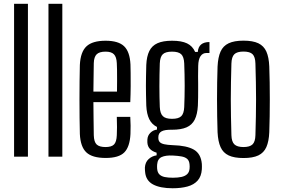

<svg xmlns="http://www.w3.org/2000/svg" viewBox="-20 -820 1476 1005"><path d="M53.7 0V-800H126.2V0Z M233.7 0V-800H306.2V0Z M533.3 6.8Q462.9 6.8 432 -22.4Q401.1 -51.5 398 -118.7Q397 -157.6 396.5 -203.6Q396 -249.5 396 -298.4Q396 -347.2 396.5 -393.9Q397 -440.5 398 -480.1Q401.4 -548.5 432.8 -577.6Q464.1 -606.8 532.8 -606.8Q599.6 -606.8 629.6 -578Q659.6 -549.3 662.9 -482.9Q663.4 -467.5 663.8 -437.8Q664.3 -408.1 664 -368.6Q663.8 -329.2 661.9 -285.3H468.9Q468.9 -245 469.7 -202.4Q470.4 -159.8 470.9 -112.3Q471.9 -76.9 486.1 -63.6Q500.3 -50.3 532.5 -50.3Q563.6 -50.3 576.7 -63.6Q589.9 -76.9 591.4 -112.3Q592.4 -130.2 592.4 -154.5Q592.4 -178.8 591.4 -208.4H661.9Q663.3 -187.1 663.6 -162.7Q663.9 -138.4 662.9 -118.7Q659.6 -51.5 630.8 -22.4Q602 6.8 533.3 6.8ZM468.9 -340.6H592.4Q592.8 -371.4 592.9 -401.1Q593.1 -430.8 592.6 -454.3Q592.2 -477.8 591.4 -489.6Q589.9 -521.9 576.4 -535.8Q563 -549.7 532.8 -549.7Q500.1 -549.7 486 -535.8Q471.9 -521.9 470.9 -489.6Q470.4 -448.5 469.8 -412.1Q469.1 -375.6 468.9 -340.6Z M883.6 165.4Q818.4 165.4 781 145.4Q743.6 125.3 739.6 80.6Q739.3 76.1 738.7 69.9Q738.1 63.8 738.4 57.1Q740.2 29 757.9 12.8Q775.6 -3.4 799.8 -6.9V-20.7Q777.5 -27.5 765.3 -40.1Q753.1 -52.8 751.5 -72.5Q751.3 -77.1 751.3 -81.3Q751.3 -85.6 751.5 -90.3Q752.9 -111.1 767.4 -125.1Q781.8 -139.2 801.7 -141.7V-155.5Q774.4 -169.1 761.1 -196.4Q747.8 -223.8 745.7 -267Q744.8 -298.4 744.3 -323.3Q743.8 -348.1 743.8 -371Q743.8 -393.8 744.3 -420Q744.8 -446.1 745.7 -480.1Q747.7 -525 761.6 -553Q775.5 -581 804.5 -593.9Q833.6 -606.8 880.8 -606.8Q930.4 -606.8 959.2 -592.9Q988 -579 1001.4 -548.2H1015.3Q1017.4 -574.5 1032.8 -587.2Q1048.2 -600 1076.4 -600V-542.6H1060.4Q1040.9 -542.6 1029.6 -526Q1018.3 -509.4 1017.5 -475.2L1016.8 -420.9Q1017.2 -400.3 1017.2 -382.2Q1017.2 -364 1017.2 -346.5Q1017.3 -328.9 1017 -309.8Q1016.8 -290.6 1015.8 -267Q1013.3 -221.8 999.3 -193.9Q985.4 -166.1 956.5 -153.5Q927.7 -140.9 880.5 -140.9Q842.1 -141.7 825.5 -132.3Q808.9 -122.8 808.9 -102V-96.6Q809.3 -83.8 816.3 -76.3Q823.3 -68.7 839.7 -65Q856.1 -61.3 885.1 -60.1Q957.2 -58.2 994.6 -36.8Q1031.9 -15.4 1036.5 38.1Q1036.9 45.1 1036.9 51.8Q1036.9 58.5 1036.5 66.4Q1033.9 103.7 1014.4 125.3Q995 147 961.6 156.2Q928.2 165.4 883.6 165.4ZM885.1 110.3Q910.5 110.3 929.5 106.2Q948.5 102.1 959.6 91.7Q970.7 81.3 972.3 62.4Q972.9 56.3 972.8 51Q972.7 45.7 972.1 40.2Q970.4 20.7 959.4 11.4Q948.5 2.1 929.6 -1.2Q910.7 -4.6 885.2 -5.8Q847.3 -7.8 826.1 2Q804.9 11.7 802.6 40.8Q802 46.1 802.1 51.7Q802.1 57.4 802.5 62.4Q804 82.6 814.3 92.8Q824.5 103 842.5 106.7Q860.4 110.3 885.1 110.3ZM880.4 -198Q914.5 -198 928.6 -211.7Q942.7 -225.4 944.3 -259.4Q945.3 -284.6 946 -312.9Q946.7 -341.3 946.7 -371.2Q946.7 -401 946 -430.8Q945.3 -460.6 944.3 -488.2Q942.7 -522.8 928.4 -536.2Q914.1 -549.7 880.4 -549.7Q846.7 -549.7 832.3 -536.2Q817.8 -522.7 816.4 -487.7Q815.4 -457.7 814.9 -427.8Q814.4 -397.8 814.4 -368.9Q814.4 -340 814.9 -312.7Q815.4 -285.4 816.4 -260.2Q818 -226.4 832.2 -212.2Q846.5 -198 880.4 -198Z M1254.5 7.2Q1206 7.2 1177 -6.4Q1147.9 -20.1 1134.6 -49.8Q1121.2 -79.6 1118.8 -127.8Q1117.5 -166.7 1116.8 -210.3Q1116 -254 1116 -299.3Q1116 -344.6 1116.7 -388.5Q1117.4 -432.4 1118.8 -472Q1121.2 -520.4 1134.5 -550.1Q1147.8 -579.8 1176.9 -593.5Q1205.9 -607.2 1254.5 -607.2Q1303.5 -607.2 1332.3 -593.5Q1361 -579.7 1374.3 -550Q1387.5 -520.3 1389.5 -472Q1390.9 -433.1 1391.6 -389.4Q1392.3 -345.7 1392.3 -300.6Q1392.3 -255.5 1391.6 -211.5Q1390.9 -167.5 1389.5 -127.8Q1387.5 -80.2 1374.3 -50.2Q1361 -20.3 1332.3 -6.5Q1303.5 7.2 1254.5 7.2ZM1254.5 -50.3Q1287.5 -50.3 1301.8 -64.2Q1316.1 -78 1317 -112.5Q1318.4 -164.4 1319.4 -210.2Q1320.3 -256 1320.3 -300.1Q1320.3 -344.2 1319.4 -390Q1318.4 -435.8 1317 -487.3Q1316.1 -522.1 1302.2 -536.1Q1288.3 -550.1 1254.5 -550.1Q1220.8 -550.1 1206.6 -536.1Q1192.3 -522.1 1191.3 -487.3Q1189.9 -435.8 1189 -389.9Q1188.1 -344.1 1188.1 -299.9Q1188.1 -255.6 1189 -209.8Q1189.9 -163.9 1191.3 -112.5Q1192.3 -78 1207 -64.2Q1221.6 -50.3 1254.5 -50.3Z"/></svg>

Font: Big Shoulders Thin
Style: Regular
Weight: 100
Designer: Patric King
Foundry: XO Type Co
Version: Version 2.002